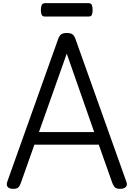

<svg xmlns="http://www.w3.org/2000/svg" viewBox="-20 -1183 847 1217"><path d="M64 14Q38 14 28.5 1.5Q19 -11 26 -31L348 -934Q356 -957 368 -965.5Q380 -974 404 -974Q427 -974 439 -965.5Q451 -957 459 -934L781 -31Q789 -11 778 1.5Q767 14 741 14Q719 14 709.5 5.5Q700 -3 692 -23L606 -266H198L112 -23Q105 -3 95.5 5.5Q86 14 64 14ZM227 -346H577L403 -843ZM266 -1078Q249 -1078 244 -1089.5Q239 -1101 239 -1119Q239 -1138 244 -1150.5Q249 -1163 266 -1163H540Q558 -1163 562.5 -1150.5Q567 -1138 567 -1119Q567 -1101 562.5 -1089.5Q558 -1078 540 -1078Z"/></svg>

Font: Playwrite IT Trad
Style: Regular
Weight: 400
Designer: Veronika Burian, José Scaglione
Foundry: TypeTogether
Version: Version 1.002